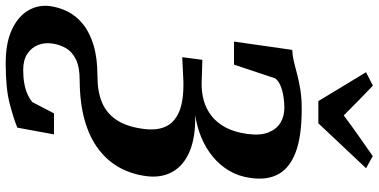

<svg xmlns="http://www.w3.org/2000/svg" viewBox="-377 -695 1298 658"><g transform="rotate(90 272.0 -366.0)"><path d="M160 263.5Q89.5 263.5 44 242Q-1.5 220.5 -21.5 185.8Q-41.5 151 -36 110.5Q-31.5 79 -16.8 50Q-2 21 26.2 -1.8Q54.5 -24.5 98.5 -37.8Q142.5 -51 204.5 -51Q256 -51 293.2 -66.2Q330.5 -81.5 353.8 -116Q377 -150.5 384.5 -207Q391 -252 377.5 -283.2Q364 -314.5 326.2 -330.8Q288.5 -347 221 -345.5L139 -341.5L148 -410.5L228 -408Q259.5 -407.5 288 -415.5Q316.5 -423.5 340 -441.8Q363.5 -460 379.8 -490.2Q396 -520.5 402 -564.5Q408 -608.5 397 -636.5Q386 -664.5 363.8 -678Q341.5 -691.5 313 -691.5Q281 -691.5 252.2 -683.8Q223.5 -676 211.5 -660L164.5 -519H85.5L114 -718.5Q135 -719.5 155.5 -724.5Q176 -729.5 199.5 -735.8Q223 -742 251.5 -746.5Q280 -751 316.5 -751Q409 -751 463.5 -730.8Q518 -710.5 539.5 -671.8Q561 -633 553 -576.5Q547.5 -535 528 -502.2Q508.5 -469.5 479 -445.5Q449.5 -421.5 413 -406.5Q376.5 -391.5 337 -386Q413.5 -387.5 462.2 -366.8Q511 -346 532.2 -307.5Q553.5 -269 546.5 -217.5Q540 -168 517.2 -126.5Q494.5 -85 454.2 -54.5Q414 -24 355.2 -7.2Q296.5 9.5 217 10Q172.5 10 146.2 23Q120 36 107.8 57.5Q95.5 79 92 104.5Q88.5 130 97.2 152.5Q106 175 127.2 189.2Q148.5 203.5 182.5 203.5Q207.5 203.5 228.5 199.8Q249.5 196 265.8 188.8Q282 181.5 293 172L331.5 98H403.5L380.5 223.5Q349.5 236.5 297.5 250Q245.5 263.5 160 263.5ZM289.5 -808 190.5 -971.5 236.5 -995Q262.5 -970 288.2 -945Q314 -920 338.5 -895Q372.5 -920.5 407.5 -945.2Q442.5 -970 478 -994.5L519.5 -971.5L365.5 -808Z"/></g></svg>

Font: Merriweather 36pt
Style: Bold Italic
Weight: 700
Italic angle: -7.8°
Version: Version 2.101